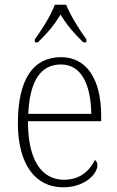

<svg xmlns="http://www.w3.org/2000/svg" viewBox="-20 -786 499 816"><path d="M128 -619V-606H141C184 -648 210 -679 237 -724C265 -679 291 -648 334 -606H347V-619C319 -657 279 -721 261 -766H213C197 -721 156 -657 128 -619ZM248 10C344 10 394 -49 394 -84C394 -96 389 -102 383 -106C362 -61 320 -22 252 -22C158 -22 98 -104 99 -271H410V-294C410 -451 347 -543 240 -543C122 -543 56 -451 56 -262C56 -88 130 10 248 10ZM368 -302H100C106 -431 146 -512 239 -512C326 -512 366 -427 368 -302Z"/></svg>

Font: Noto Serif Bengali SemiCondensed ExtraLight
Style: Regular
Weight: 200
Width: 4
Designer: Juan Bruce, Universal Thirst, Indian Type Foundry and the Monotype Design Team.
Foundry: Monotype Imaging Inc.
Version: Version 2.003